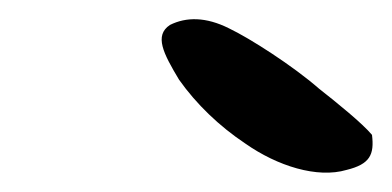

<svg xmlns="http://www.w3.org/2000/svg" viewBox="-20 -640 408 200"><path d="M341 -463C365.5 -469 370 -479 367.5 -499.5C357.5 -511.5 331 -533 312.5 -547.5C285 -571.5 240.5 -600 218.5 -610.5C194.5 -622.5 174 -622.5 157 -614C140.5 -603 150 -584.5 166.5 -557C184.5 -531.5 208.5 -508.5 235.5 -490.5C269 -467 310.5 -454 341 -463Z"/></svg>

Font: Gluten
Style: Italic
Weight: 400
Italic angle: -13°
Designer: Tyler Finck
Foundry: Etcetera Type Company
Version: Version 0.920